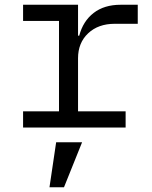

<svg xmlns="http://www.w3.org/2000/svg" viewBox="-20 -536 640 807"><path d="M77 -68H228V-448H77V-516H308V-386H313Q329 -447 373.5 -481.5Q418 -516 487 -516H559V-436H462Q393 -436 350.5 -396Q308 -356 308 -291V-68H508V0H77ZM216 62H325L249 251H188Z"/></svg>

Font: IBM Plaex Mono
Style: Regular
Weight: 400
Designer: Mike Abbink, Paul van der Laan, Pieter van Rosmalen
Foundry: Bold Monday
Version: Version 2.003